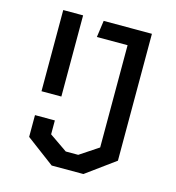

<svg xmlns="http://www.w3.org/2000/svg" viewBox="-108 -822 837 915"><g transform="rotate(15 310.0 -365.0)"><path d="M91.5 -329.5H189.5V-730H91.5ZM230 0H386.5L529 -104V-730H291L279.5 -647.5H431V-143L339 -82H277.5L189 -143V-211.5H91V-104Z"/></g></svg>

Font: FontWithASyntaxHighlighterNightOwl
Style: Regular
Weight: 400
Designer: Riley Cran & the Lettermatic Team
Foundry: Lettermatic
Version: Version 1.000 (FontWithASyntaxHighlighterNightOwl)